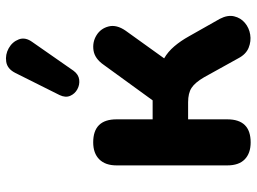

<svg xmlns="http://www.w3.org/2000/svg" viewBox="-124 -694 826 617"><g transform="rotate(-90 288.5 -385.0)"><path d="M370 -561Q358 -545 341.5 -543Q325 -541 310.5 -549Q296 -557 289.5 -572Q283 -587 292 -606L363 -748Q376 -774 399 -777.5Q422 -781 442.5 -769.5Q463 -758 471 -737Q479 -716 462 -693ZM140 8Q105 8 85.5 -11Q66 -30 66 -67V-423Q66 -459 85.5 -478.5Q105 -498 140 -498Q214 -498 214 -423V-307H275L389 -464Q409 -493 435.5 -497Q462 -501 484 -487.5Q506 -474 512.5 -448.5Q519 -423 499 -394L410 -270Q431 -258 448.5 -237.5Q466 -217 481 -190L537 -91Q550 -66 545 -45Q540 -24 524 -10.5Q508 3 486.5 6.5Q465 10 444 1.5Q423 -7 410 -32L349 -142Q332 -171 315 -182Q298 -193 269 -193H214V-67Q214 8 140 8Z"/></g></svg>

Font: Chiron GoRound TC
Style: Bold
Weight: 700
Designer: Ryoko NISHIZUKA 西塚涼子 (kana, bopomofo & ideographs); Paul D. Hunt (Latin, Greek & Cyrillic); Sandoll Communications 산돌커뮤니
Foundry: Adobe
Version: Version 1.000;hotconv 1.1.1;makeotfexe 2.6.0